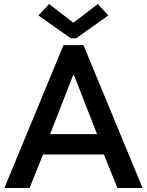

<svg xmlns="http://www.w3.org/2000/svg" viewBox="-20 -947 741 967"><path d="M299.8 -719.7H400.4L698.2 0H571.3L503.4 -168.9H196.8L128.9 0H2ZM347.7 -834H351.6L472.7 -926.8L525.4 -869.1L363.3 -753.9H336.9L173.8 -869.1L227.5 -926.8ZM468.8 -271.5 352.5 -569.3H348.6L232.4 -271.5Z"/></svg>

Font: Reddit Sans Chocolate SemiBold
Style: Regular
Weight: 600
Designer: Stephen Hutchings
Foundry: Reddit
Version: Version 1.011